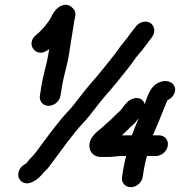

<svg xmlns="http://www.w3.org/2000/svg" viewBox="-20 -728 750 800"><path d="M124.8 24.9C146.6 12.5 161.1 -9.3 166.9 -14.3C178.4 -24.2 186.8 -35.8 201.6 -56.5C241.3 -108.9 284 -171 325.5 -214.4C354.4 -244.6 391.2 -297.7 415.8 -325.3C450.1 -363.9 486.5 -408.5 517.2 -447.9C535.3 -471.1 542.6 -484.7 556.5 -500.3C576 -522.4 590.2 -542.7 605.6 -563.1L613.2 -573.1C631.9 -597.8 621 -625 603.5 -633.9C588.1 -641.7 562.1 -638.6 546.4 -617.9L539.2 -608.4C521.7 -587.1 509.5 -568.2 493.4 -549.2C475.5 -528.1 467 -513 452.2 -494.4C420.4 -454.5 388 -413.6 354.4 -375.8C327.5 -345.6 290.5 -292.5 266.7 -267.5C219.3 -217.7 173.9 -153.4 134 -99.4C114 -72.2 111 -75.2 88.7 -46.7C85.3 -45 67.6 -36.5 59.7 -17.9C49.2 6.8 61.7 29.1 82 34.5C97.5 38.7 113.2 32.4 124.8 24.9ZM558.3 -235.7C548.2 -212.1 538.7 -189.9 529.2 -164H497C493.7 -164 491.7 -163.9 487.8 -163.7C499.8 -174.5 516.6 -192.5 525.5 -200.4C540 -211.4 550.2 -225.6 558.3 -235.7ZM582.7 -293.9C573.6 -329.6 529.5 -323.9 509.3 -301.4L501.7 -293.4C495.1 -286.3 492.1 -280.8 484.5 -271C478.2 -262.9 473.6 -261.2 459.6 -246.7C448.1 -234.8 439.4 -226.9 423.9 -213.5L401.5 -193.2C393.7 -186.2 345.9 -155.9 353 -112.3C356.4 -91.6 373.4 -74 399.7 -74H430.7C454.2 -74 470.2 -78 483.4 -78H505.8C501.6 -62.4 497.1 -45.1 494 -25L488.6 9C484.6 33.9 502.4 52 525.3 52C549.5 52 570.9 32 574.6 9L580 -25C582.8 -42.9 587 -58 592.3 -78H629.4C651.9 -78 675.2 -95.9 679.1 -120.5C682.8 -143.8 667.5 -164 643 -164H616.7C629.1 -191.1 646.6 -233.5 657.6 -261.6C665.9 -280.3 671.9 -299.7 678.2 -310.8C682 -312.6 691.3 -316.4 699 -326.4C728.3 -364.3 693.9 -400.2 652 -387.9C604.6 -373.9 595.4 -326.3 582.7 -293.9ZM293.9 -662C296.9 -681.5 285.3 -693.4 275.4 -700.8C250.3 -719.5 221.5 -698.5 210.5 -684.8C199.7 -671.5 193.9 -658.1 189.4 -649.7C185.2 -641.8 172.4 -625.5 166.1 -617.9C161.1 -611.8 143.5 -592.5 132.2 -584C83.1 -546.9 130 -483.3 178.3 -518.9C180.9 -520.8 182.5 -522.2 185 -524.2L181.8 -504C174.8 -459.5 160.2 -418.2 152.4 -369L146.3 -330C142.5 -306.3 158.7 -287 182.5 -287C206.2 -287 228.5 -306.3 232.3 -330L238.4 -369C245.3 -412.2 259.8 -453.5 267.8 -504L289.2 -639C290.7 -648.3 292.7 -655 293.9 -662Z"/></svg>

Font: CiSf OpenHand
Style: BlakObl
Weight: 400
Foundry: Cannot Into Space Fonts
Version: Version 0.7892